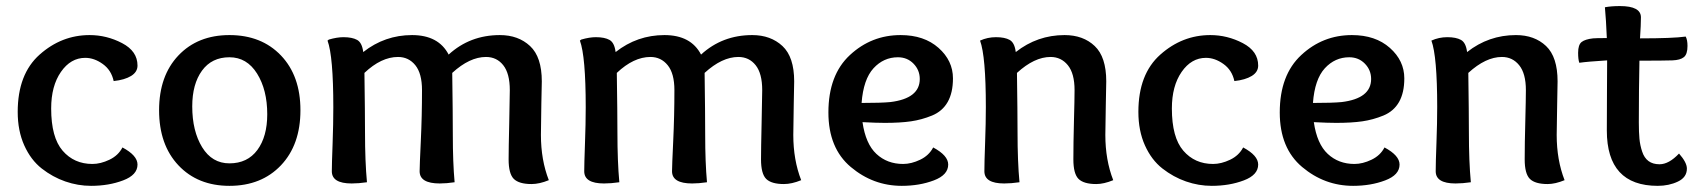

<svg xmlns="http://www.w3.org/2000/svg" viewBox="-20 -600 5570 630"><path d="M283.2 -62Q310.1 -62 339.1 -75.9Q368.2 -89.8 381.8 -116.2Q431.2 -89.8 431.2 -60.1Q431.2 -25.9 384 -8.1Q336.9 9.8 278.8 9.8Q235.8 9.8 194.3 -4.6Q152.8 -19 116.9 -47.1Q81.1 -75.2 59.6 -123Q38.1 -170.9 38.1 -232.9Q38.1 -356.9 110.1 -420.9Q182.1 -484.9 273.9 -484.9Q330.1 -484.9 380.6 -458.5Q431.2 -432.1 431.2 -384.8Q431.2 -363.8 410.2 -350.8Q389.2 -337.9 353 -334Q345.2 -370.1 317.1 -390.1Q289.1 -410.2 259.8 -410.2Q211.9 -410.2 179.9 -364Q147.9 -317.9 147.9 -244.1Q147.9 -148.9 185.5 -105.5Q223.1 -62 283.2 -62Z M856.9 -225.1Q856.9 -305.2 823.5 -358.6Q790 -412.1 732.9 -412.1Q674.8 -412.1 642.8 -368.2Q610.8 -324.2 610.8 -251Q610.8 -169.9 643.3 -116.9Q675.8 -64 732.9 -64Q792 -64 824.5 -107.9Q856.9 -151.9 856.9 -225.1ZM732.9 9.8Q628.9 9.8 565.4 -57.6Q502 -125 502 -238.3Q502 -351.1 565.4 -418Q628.9 -484.9 732.9 -484.9Q837.9 -484.9 901.9 -418Q965.8 -351.1 965.8 -238.3Q965.8 -125 901.9 -57.6Q837.9 9.8 732.9 9.8Z M1054.7 -466.8 1059.1 -470.2Q1085.9 -478 1106.9 -478Q1135.7 -478 1151.9 -469Q1168 -460 1171.9 -429.2Q1242.7 -484.9 1332 -484.9Q1418.9 -484.9 1452.1 -420.9Q1522 -484.9 1620.1 -484.9Q1680.7 -484.9 1719.2 -449Q1757.8 -413.1 1757.8 -333Q1757.8 -330.1 1756.3 -259.5Q1754.9 -189 1754.9 -157.2Q1754.9 -75.2 1780.8 -8.8Q1750 3.9 1724.1 3.9Q1683.1 3.9 1666 -12.9Q1648.9 -29.8 1648.9 -77.1Q1648.9 -111.8 1650.9 -195.8Q1652.8 -279.8 1652.8 -304.2Q1652.8 -358.9 1631.3 -386Q1609.9 -413.1 1574.7 -413.1Q1521 -413.1 1463.9 -360.8Q1465.8 -227.1 1465.8 -157.2Q1465.8 -66.9 1471.7 -2Q1444.8 2 1422.9 2Q1356.9 2 1356.9 -38.1Q1356.9 -55.2 1360.8 -137.7Q1364.7 -220.2 1364.7 -304.2Q1364.7 -358.9 1342.8 -386Q1320.8 -413.1 1286.1 -413.1Q1231 -413.1 1175.8 -360.8Q1177.7 -227.1 1177.7 -166Q1177.7 -69.8 1184.1 -2Q1156.7 2 1133.8 2Q1068.8 2 1068.8 -38.1Q1068.8 -61 1071.3 -127.4Q1073.7 -193.8 1073.7 -248Q1073.7 -415 1054.7 -466.8Z M1882.8 -466.8 1887.2 -470.2Q1914.1 -478 1935.1 -478Q1963.9 -478 1980 -469Q1996.1 -460 2000 -429.2Q2070.8 -484.9 2160.2 -484.9Q2247.1 -484.9 2280.3 -420.9Q2350.1 -484.9 2448.2 -484.9Q2508.8 -484.9 2547.4 -449Q2585.9 -413.1 2585.9 -333Q2585.9 -330.1 2584.5 -259.5Q2583 -189 2583 -157.2Q2583 -75.2 2608.9 -8.8Q2578.1 3.9 2552.2 3.9Q2511.2 3.9 2494.1 -12.9Q2477.1 -29.8 2477.1 -77.1Q2477.1 -111.8 2479 -195.8Q2481 -279.8 2481 -304.2Q2481 -358.9 2459.5 -386Q2438 -413.1 2402.8 -413.1Q2349.1 -413.1 2292 -360.8Q2293.9 -227.1 2293.9 -157.2Q2293.9 -66.9 2299.8 -2Q2272.9 2 2251 2Q2185.1 2 2185.1 -38.1Q2185.1 -55.2 2189 -137.7Q2192.9 -220.2 2192.9 -304.2Q2192.9 -358.9 2170.9 -386Q2148.9 -413.1 2114.3 -413.1Q2059.1 -413.1 2003.9 -360.8Q2005.9 -227.1 2005.9 -166Q2005.9 -69.8 2012.2 -2Q1984.9 2 1961.9 2Q1897 2 1897 -38.1Q1897 -61 1899.4 -127.4Q1901.9 -193.8 1901.9 -248Q1901.9 -415 1882.8 -466.8Z M2883.3 -196.8Q2856 -196.8 2810.1 -199.2Q2820.3 -127.9 2855.7 -95Q2891.1 -62 2943.4 -62Q2970.2 -62 2999.3 -75.9Q3028.3 -89.8 3042 -116.2Q3091.3 -89.8 3091.3 -60.1Q3091.3 -25.9 3044.2 -8.1Q2997.1 9.8 2939 9.8Q2845.2 9.8 2771.7 -52Q2698.2 -113.8 2698.2 -231Q2698.2 -354 2768.8 -419.4Q2839.4 -484.9 2935.1 -484.9Q3012.2 -484.9 3059.6 -442.9Q3106.9 -400.9 3106.9 -342.8Q3106.9 -295.9 3089.6 -265.4Q3072.3 -234.9 3038.3 -220.9Q3004.4 -207 2969.2 -201.9Q2934.1 -196.8 2883.3 -196.8ZM2926.3 -412.1Q2879.4 -412.1 2846.2 -376Q2813 -339.8 2807.1 -262.2Q2871.1 -262.2 2901.4 -265.1Q2998 -276.9 2998 -340.8Q2998 -370.1 2977.5 -391.1Q2957 -412.1 2926.3 -412.1Z M3313 -429.2Q3383.8 -484.9 3473.1 -484.9Q3534.2 -484.9 3572 -449Q3609.9 -413.1 3609.9 -333Q3609.9 -321.8 3608.4 -254.9Q3606.9 -188 3606.9 -157.2Q3606.9 -75.2 3632.8 -8.8Q3602.1 3.9 3577.1 3.9Q3536.1 3.9 3519 -12.9Q3502 -29.8 3502 -77.1Q3502 -128.9 3503.9 -202.4Q3505.9 -275.9 3505.9 -304.2Q3505.9 -358.9 3483.9 -386Q3461.9 -413.1 3427.2 -413.1Q3374 -413.1 3316.9 -360.8Q3318.8 -227.1 3318.8 -166Q3318.8 -69.8 3325.2 -2Q3297.9 2 3274.9 2Q3210 2 3210 -38.1Q3210 -66.9 3212.4 -131.8Q3214.8 -196.8 3214.8 -249Q3214.8 -415 3195.8 -466.8Q3220.2 -478 3248 -478Q3276.9 -478 3293 -469Q3309.1 -460 3313 -429.2Z M3960.4 -62Q3987.3 -62 4016.4 -75.9Q4045.4 -89.8 4059.1 -116.2Q4108.4 -89.8 4108.4 -60.1Q4108.4 -25.9 4061.3 -8.1Q4014.2 9.8 3956.1 9.8Q3913.1 9.8 3871.6 -4.6Q3830.1 -19 3794.2 -47.1Q3758.3 -75.2 3736.8 -123Q3715.3 -170.9 3715.3 -232.9Q3715.3 -356.9 3787.4 -420.9Q3859.4 -484.9 3951.2 -484.9Q4007.3 -484.9 4057.9 -458.5Q4108.4 -432.1 4108.4 -384.8Q4108.4 -363.8 4087.4 -350.8Q4066.4 -337.9 4030.3 -334Q4022.5 -370.1 3994.4 -390.1Q3966.3 -410.2 3937 -410.2Q3889.2 -410.2 3857.2 -364Q3825.2 -317.9 3825.2 -244.1Q3825.2 -148.9 3862.8 -105.5Q3900.4 -62 3960.4 -62Z M4364.3 -196.8Q4336.9 -196.8 4291 -199.2Q4301.3 -127.9 4336.7 -95Q4372.1 -62 4424.3 -62Q4451.2 -62 4480.2 -75.9Q4509.3 -89.8 4522.9 -116.2Q4572.3 -89.8 4572.3 -60.1Q4572.3 -25.9 4525.1 -8.1Q4478 9.8 4419.9 9.8Q4326.2 9.8 4252.7 -52Q4179.2 -113.8 4179.2 -231Q4179.2 -354 4249.8 -419.4Q4320.3 -484.9 4416 -484.9Q4493.2 -484.9 4540.5 -442.9Q4587.9 -400.9 4587.9 -342.8Q4587.9 -295.9 4570.6 -265.4Q4553.2 -234.9 4519.3 -220.9Q4485.4 -207 4450.2 -201.9Q4415 -196.8 4364.3 -196.8ZM4407.2 -412.1Q4360.4 -412.1 4327.1 -376Q4293.9 -339.8 4288.1 -262.2Q4352.1 -262.2 4382.3 -265.1Q4479 -276.9 4479 -340.8Q4479 -370.1 4458.5 -391.1Q4438 -412.1 4407.2 -412.1Z M4793.9 -429.2Q4864.7 -484.9 4954.1 -484.9Q5015.1 -484.9 5053 -449Q5090.8 -413.1 5090.8 -333Q5090.8 -321.8 5089.4 -254.9Q5087.9 -188 5087.9 -157.2Q5087.9 -75.2 5113.8 -8.8Q5083 3.9 5058.1 3.9Q5017.1 3.9 5000 -12.9Q4982.9 -29.8 4982.9 -77.1Q4982.9 -128.9 4984.9 -202.4Q4986.8 -275.9 4986.8 -304.2Q4986.8 -358.9 4964.8 -386Q4942.9 -413.1 4908.2 -413.1Q4855 -413.1 4797.9 -360.8Q4799.8 -227.1 4799.8 -166Q4799.8 -69.8 4806.2 -2Q4778.8 2 4755.9 2Q4690.9 2 4690.9 -38.1Q4690.9 -66.9 4693.4 -131.8Q4695.8 -196.8 4695.8 -249Q4695.8 -415 4676.8 -466.8Q4701.2 -478 4729 -478Q4757.8 -478 4773.9 -469Q4790 -460 4793.9 -429.2Z M5207 -474.1Q5216.3 -475.1 5252.4 -475.1Q5250 -534.2 5246.1 -576.2Q5267.1 -580.1 5295.4 -580.1Q5364.3 -580.1 5364.3 -543Q5364.3 -519 5361.3 -474.1Q5469.2 -474.1 5511.2 -480Q5517.1 -469.2 5517.1 -449.2Q5517.1 -421.9 5505.1 -412.4Q5493.2 -402.8 5467.3 -401.9Q5437 -400.9 5359.4 -400.9Q5357.4 -307.1 5357.4 -198.2Q5357.4 -166 5359.4 -145Q5361.3 -124 5368.2 -103Q5375 -82 5389.2 -71.5Q5403.3 -61 5425.3 -61Q5456.1 -61 5489.3 -96.2Q5515.1 -66.9 5515.1 -46.9Q5515.1 -18.1 5485.6 -4.2Q5456.1 9.8 5419.4 9.8Q5252.4 9.8 5252.4 -171.9Q5252.4 -219.2 5252.9 -302.7Q5253.4 -386.2 5253.4 -401.9Q5189 -397.9 5162.1 -394Q5158.2 -404.8 5158.2 -426.8Q5158.2 -453.1 5169.7 -462.2Q5181.2 -471.2 5207 -474.1Z"/></svg>

Font: Sukar
Style: Bold
Weight: 700
Designer: Dario Muhafara - Ghiath Alsory
Foundry: Dario Muhafara - Ghiath Alsory
Version: Version 1.00 March 27, 2016, initial release